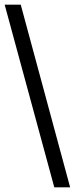

<svg xmlns="http://www.w3.org/2000/svg" viewBox="-20 -755 321 824"><path d="M281 49H213L0 -735H69Z"/></svg>

Font: Archivo SemiCondensed
Style: Regular
Weight: 400
Width: 4
Designer: Hector Gatti
Foundry: Omnibus-Type
Version: Version 2.001